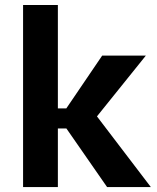

<svg xmlns="http://www.w3.org/2000/svg" viewBox="-20 -758 638 778"><path d="M394.1 -532.8 248.7 -318.7H214.5V-737.8H73.5V0H214.5V-237.5H249L413.9 0H591.2L372.9 -286.4L571.1 -532.8Z"/></svg>

Font: Estedad VF
Style: Regular
Weight: 100
Designer: Amin Abedi
Version: Version 7.3